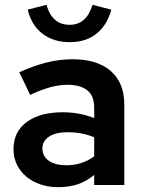

<svg xmlns="http://www.w3.org/2000/svg" viewBox="-20 -768 593 797"><path d="M36 0ZM222 9Q182 9 148 -2.5Q114 -14 89 -35Q64 -56 50 -85Q36 -114 36 -149Q36 -221 91 -261.5Q146 -302 240 -302Q309 -302 371 -278V-321Q371 -370 342.5 -393Q314 -416 260 -416Q226 -416 189 -406Q152 -396 105 -374Q94 -398 82.5 -421.5Q71 -445 60 -468Q117 -494 171 -508Q225 -522 281 -522Q384 -522 440 -473Q496 -424 496 -333V0H371V-42Q339 -15 302.5 -3Q266 9 222 9ZM156 -152Q156 -119 183 -100.5Q210 -82 255 -82Q321 -82 371 -119V-198Q321 -219 265 -219H259Q210 -219 183 -200.5Q156 -182 156 -152ZM269 -665Q339 -665 364 -748Q384 -743 403 -738Q422 -733 442 -728Q425 -664 381 -628.5Q337 -593 269 -593Q203 -593 157 -627.5Q111 -662 95 -728Q115 -733 134 -738Q153 -743 173 -748Q196 -665 269 -665Z"/></svg>

Font: Rosa Sans SemiBold
Style: Regular
Weight: 600
Designer: Pentagram / MCKL
Foundry: Pentagram / MCKL
Version: Version 1.005;September 16, 2019;FontCreator 11.5.0.2425 64-